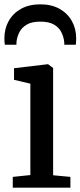

<svg xmlns="http://www.w3.org/2000/svg" viewBox="-25 -863 370 883"><path d="M114.6 -57.9V-478.2L39.5 -495.9V-549.3L194.3 -567.6H196.3L219.3 -550.2V-57L298.8 -49.5V0H33.7V-49.5ZM160.7 -843.1Q211.7 -843.1 248.6 -822.5Q285.5 -801.9 305.4 -766.4Q325.3 -730.9 325.3 -686.7Q325.3 -680.1 324.8 -671.9Q324.3 -663.6 323.6 -657.2H270.7Q270.8 -660.6 270.7 -665.4Q270.5 -670.2 269.5 -675.6Q266.8 -696.1 256.4 -716.3Q246 -736.5 223.2 -750Q200.5 -763.5 160.7 -763.5Q120.8 -763.5 98.1 -749.9Q75.3 -736.4 64.9 -716.1Q54.5 -695.8 51.5 -675.5Q51 -670.2 50.7 -665.4Q50.5 -660.6 50.5 -657.2H-2.8Q-4 -663.6 -4.4 -671.9Q-4.8 -680.3 -4.8 -687Q-4.8 -730.9 15 -766.4Q34.8 -801.9 71.9 -822.5Q109 -843.1 160.7 -843.1Z"/></svg>

Font: Merriweather 7pt Light
Style: Regular
Weight: 300
Designer: Eben Sorkin
Foundry: Eben Sorkin
Version: Version 2.200;gftools[0.9.31]